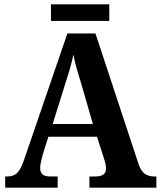

<svg xmlns="http://www.w3.org/2000/svg" viewBox="-20 -869 744 889"><path d="M4 0V-52H15Q40 -52 57 -66Q74 -80 90 -125L292 -714H422L621 -111Q632 -78 649.5 -65Q667 -52 694 -52H704V0H394V-52H425Q445 -52 458 -60.5Q471 -69 471 -89Q471 -101 467.5 -114Q464 -127 461 -137L429 -236H204L177 -150Q174 -138 170 -121Q166 -104 166 -91Q166 -72 176.5 -62Q187 -52 211 -52H247V0ZM224 -295H410L356 -482Q345 -517 335.5 -550Q326 -583 320 -616Q313 -584 304 -552Q295 -520 284 -487ZM216 -772V-849H486V-772Z"/></svg>

Font: Noto Serif Lao SemiCondensed
Style: Bold
Weight: 700
Width: 4
Designer: Monotype Design Team
Foundry: Monotype Imaging Inc.
Version: Version 2.003; ttfautohint (v1.8.4.7-5d5b)